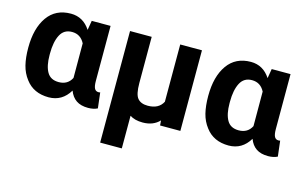

<svg xmlns="http://www.w3.org/2000/svg" viewBox="-91 -775 1924 1216"><g transform="rotate(15 871.5 -167.5)"><path d="M499.5 10.5Q451.5 10.5 421.8 -9.8Q392 -30 377 -70Q329.5 10 241 10.5Q141.5 10.5 89 -60Q59.5 -98 47.5 -146.5Q35.5 -195 35.5 -260Q35.5 -387.5 88.8 -462.8Q142 -538 242 -538Q322.5 -538 369.5 -466L380 -528H503.5V-168.5Q503.5 -133 511.8 -117.8Q520 -102.5 538.5 -102.5Q544.5 -102.5 549 -104.5L561 -2.5Q535 10.5 499.5 10.5ZM277.5 -99Q336.5 -99 362 -149Q361.5 -157.5 361.5 -375.5Q334.5 -428 278.5 -428Q225.5 -428 201.8 -382.2Q178 -336.5 178 -260V-249.5Q178 -178.5 201 -138.8Q224 -99 277.5 -99Z M773 203H631V-528.5H773V-225.5Q773 -151.5 794.5 -126Q816 -100.5 861 -100.5Q933 -100.5 960 -153V-528.5H1102.5V0H969.5L967 -32.5Q926 10.5 857.5 10.5Q805.5 10.5 773 -11Z M1679.5 10.5Q1631.5 10.5 1601.8 -9.8Q1572 -30 1557 -70Q1509.5 10 1421 10.5Q1321.5 10.5 1269 -60Q1239.5 -98 1227.5 -146.5Q1215.5 -195 1215.5 -260Q1215.5 -387.5 1268.8 -462.8Q1322 -538 1422 -538Q1502.5 -538 1549.5 -466L1560 -528H1683.5V-168.5Q1683.5 -133 1691.8 -117.8Q1700 -102.5 1718.5 -102.5Q1724.5 -102.5 1729 -104.5L1741 -2.5Q1715 10.5 1679.5 10.5ZM1457.5 -99Q1516.5 -99 1542 -149Q1541.5 -157.5 1541.5 -375.5Q1514.5 -428 1458.5 -428Q1405.5 -428 1381.8 -382.2Q1358 -336.5 1358 -260V-249.5Q1358 -178.5 1381 -138.8Q1404 -99 1457.5 -99Z"/></g></svg>

Font: Roberto Sans
Style: Bold
Weight: 700
Designer: Google (font) & Cristiano Sobral (main changes)
Version: Version 1.000;October 12, 2021;FontCreator 14.0.0.2814 64-bi